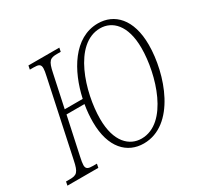

<svg xmlns="http://www.w3.org/2000/svg" viewBox="-177 -911 1147 1109"><g transform="rotate(-30 396.5 -357.0)"><path d="M-22 0H184L189 -25H164C132 -25 117 -30 117 -56C117 -68 120 -85 125 -108L179 -359H299C292 -319 289 -280 289 -244C289 -72 374 10 483 10C693 10 792 -277 792 -470C792 -642 707 -724 598 -724C437 -724 341 -556 305 -390H185L231 -605C246 -679 260 -689 307 -689H331L336 -714H130L125 -689H150C183 -689 197 -684 197 -657C197 -645 194 -628 189 -606L83 -109C68 -35 54 -25 8 -25H-17ZM486 -21C406 -21 334 -85 334 -239C334 -414 418 -693 595 -693C675 -693 746 -629 746 -475C746 -301 663 -21 486 -21Z"/></g></svg>

Font: Noto Serif Condensed ExtraLight
Style: Italic
Weight: 200
Width: 3
Italic angle: -12°
Designer: Monotype Design Team
Foundry: Monotype Imaging Inc.
Version: Version 2.013